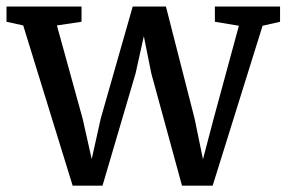

<svg xmlns="http://www.w3.org/2000/svg" viewBox="-26 -576 900 604"><path d="M-5.5 -507.5V-555.5H230.5V-507.5L153 -496L234 -202.5L262.5 -75.5L291 -203.5L391.5 -555.5H496L586 -203.5L612.5 -75L646 -202.5L725.5 -495L650 -507.5V-555.5H855V-507.5L800 -495L643 8H546.5L450 -345L426.5 -462L400.5 -345L296.5 8H202.5L47 -496Z"/></svg>

Font: Merriweather Light 18pt
Style: Regular
Weight: 400
Version: Version 2.100